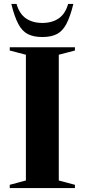

<svg xmlns="http://www.w3.org/2000/svg" viewBox="-20 -955 430 975"><path d="M360.5 -16.5V0H29.5V-16.5L111.5 -38.5V-677L29.5 -698.5V-715H360.5V-698.5L278.5 -677V-38.5ZM195 -838.5Q244.5 -838.5 278 -861.5Q311.5 -884.5 326 -935H352.5Q336.5 -870 317 -833.2Q297.5 -796.5 268.5 -781.8Q239.5 -767 195 -767Q150.5 -767 121.5 -781.8Q92.5 -796.5 73 -833.2Q53.5 -870 37.5 -935H64Q78.5 -884.5 112 -861.5Q145.5 -838.5 195 -838.5Z"/></svg>

Font: Newsreader 72pt SemiBold
Style: Regular
Weight: 600
Designer: Hugues Gentile
Foundry: Production Type
Version: Version 1.003; ttfautohint (v1.8.3)